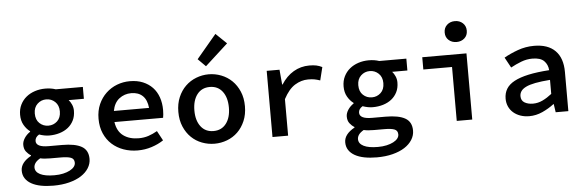

<svg xmlns="http://www.w3.org/2000/svg" viewBox="-58 -999 4316 1419"><g transform="rotate(-5 2100.0 -289.5)"><path d="M286 217Q235 217 194 209Q153 201 123.5 184.5Q94 168 78 143.5Q62 119 62 86Q62 26 140 -17V-21Q120 -33 105 -52.5Q90 -72 90 -103Q90 -127 106 -152Q122 -177 149 -195V-199Q123 -218 104.5 -250Q86 -282 86 -326Q86 -368 102.5 -401Q119 -434 146.5 -456.5Q174 -479 210.5 -491Q247 -503 288 -503Q330 -503 365 -491H566V-403H453Q466 -389 475.5 -367.5Q485 -346 485 -322Q485 -281 469.5 -250Q454 -219 427.5 -198Q401 -177 365 -166Q329 -155 288 -155Q253 -155 213 -169Q183 -151 183 -123Q183 -77 276 -77H376Q472 -77 520.5 -49.5Q569 -22 569 43Q569 79 549 111Q529 143 492.5 166.5Q456 190 403.5 203.5Q351 217 286 217ZM288 -228Q326 -228 353.5 -253.5Q381 -279 381 -326Q381 -371 353.5 -397Q326 -423 288 -423Q250 -423 222.5 -397Q195 -371 195 -326Q195 -279 222.5 -253.5Q250 -228 288 -228ZM300 141Q336 141 365 134.5Q394 128 415 117Q436 106 447 92Q458 78 458 62Q458 33 433.5 23.5Q409 14 359 14H281Q234 14 206 7Q180 22 169 38Q158 54 158 71Q158 104 194.5 122.5Q231 141 300 141Z M930 12Q874 12 825 -5.5Q776 -23 739.5 -56Q703 -89 682 -137Q661 -185 661 -246Q661 -306 682 -353.5Q703 -401 738.5 -434.5Q774 -468 819.5 -485.5Q865 -503 915 -503Q970 -503 1012 -485.5Q1054 -468 1083 -437.5Q1112 -407 1127 -364Q1142 -321 1142 -270Q1142 -253 1140.5 -237.5Q1139 -222 1137 -212H776Q786 -143 831 -110Q876 -77 945 -77Q984 -77 1017 -88Q1050 -99 1083 -118L1122 -46Q1083 -20 1033.5 -4Q984 12 930 12ZM918 -414Q867 -414 828.5 -384Q790 -354 779 -294H1040Q1034 -354 1002.5 -384Q971 -414 918 -414Z M1500 12Q1452 12 1407 -5Q1362 -22 1328 -55Q1294 -88 1273.5 -136Q1253 -184 1253 -245Q1253 -306 1273.5 -354Q1294 -402 1328 -435Q1362 -468 1407 -485.5Q1452 -503 1500 -503Q1548 -503 1593 -485.5Q1638 -468 1672 -435Q1706 -402 1726.5 -354Q1747 -306 1747 -245Q1747 -184 1726.5 -136Q1706 -88 1672 -55Q1638 -22 1593 -5Q1548 12 1500 12ZM1500 -82Q1560 -82 1594 -126.5Q1628 -171 1628 -245Q1628 -320 1594 -364.5Q1560 -409 1500 -409Q1440 -409 1406 -364.5Q1372 -320 1372 -245Q1372 -171 1406 -126.5Q1440 -82 1500 -82ZM1486 -564 1429 -621 1576 -796 1656 -719Z M1930 0V-491H2025L2035 -380H2038Q2076 -440 2129.5 -471.5Q2183 -503 2247 -503Q2277 -503 2298.5 -498.5Q2320 -494 2342 -483L2318 -386Q2294 -394 2275.5 -397.5Q2257 -401 2229 -401Q2178 -401 2131 -372Q2084 -343 2046 -271V0Z M2686 217Q2635 217 2594 209Q2553 201 2523.5 184.5Q2494 168 2478 143.5Q2462 119 2462 86Q2462 26 2540 -17V-21Q2520 -33 2505 -52.5Q2490 -72 2490 -103Q2490 -127 2506 -152Q2522 -177 2549 -195V-199Q2523 -218 2504.5 -250Q2486 -282 2486 -326Q2486 -368 2502.5 -401Q2519 -434 2546.5 -456.5Q2574 -479 2610.5 -491Q2647 -503 2688 -503Q2730 -503 2765 -491H2966V-403H2853Q2866 -389 2875.5 -367.5Q2885 -346 2885 -322Q2885 -281 2869.5 -250Q2854 -219 2827.5 -198Q2801 -177 2765 -166Q2729 -155 2688 -155Q2653 -155 2613 -169Q2583 -151 2583 -123Q2583 -77 2676 -77H2776Q2872 -77 2920.5 -49.5Q2969 -22 2969 43Q2969 79 2949 111Q2929 143 2892.5 166.5Q2856 190 2803.5 203.5Q2751 217 2686 217ZM2688 -228Q2726 -228 2753.5 -253.5Q2781 -279 2781 -326Q2781 -371 2753.5 -397Q2726 -423 2688 -423Q2650 -423 2622.5 -397Q2595 -371 2595 -326Q2595 -279 2622.5 -253.5Q2650 -228 2688 -228ZM2700 141Q2736 141 2765 134.5Q2794 128 2815 117Q2836 106 2847 92Q2858 78 2858 62Q2858 33 2833.5 23.5Q2809 14 2759 14H2681Q2634 14 2606 7Q2580 22 2569 38Q2558 54 2558 71Q2558 104 2594.5 122.5Q2631 141 2700 141Z M3297 0V-400H3084V-491H3412V0ZM3347 -581Q3312 -581 3288.5 -602Q3265 -623 3265 -658Q3265 -693 3288.5 -714.5Q3312 -736 3347 -736Q3382 -736 3405.5 -714.5Q3429 -693 3429 -658Q3429 -623 3405.5 -602Q3382 -581 3347 -581Z M3835 12Q3799 12 3769 1.5Q3739 -9 3717 -28Q3695 -47 3683 -73.5Q3671 -100 3671 -132Q3671 -173 3690 -204.5Q3709 -236 3750 -258Q3791 -280 3855 -294Q3919 -308 4010 -314Q4007 -356 3980 -383Q3953 -410 3893 -410Q3851 -410 3810.5 -394.5Q3770 -379 3732 -358L3690 -435Q3735 -461 3793 -482Q3851 -503 3914 -503Q4017 -503 4071 -448.5Q4125 -394 4125 -291V0H4031L4022 -61H4019Q3980 -31 3932.5 -9.5Q3885 12 3835 12ZM3870 -78Q3907 -78 3941.5 -94.5Q3976 -111 4010 -138V-242Q3944 -237 3900 -228.5Q3856 -220 3830 -207Q3804 -194 3793 -177.5Q3782 -161 3782 -141Q3782 -108 3807.5 -93Q3833 -78 3870 -78Z"/></g></svg>

Font: Source Code Pro Semibold
Style: Regular
Weight: 600
Monospace: yes
Designer: Paul D. Hunt, Teo Tuominen
Foundry: Adobe Systems Incorporated
Version: Version 2.030;PS 1.000;hotconv 16.6.51;makeotf.lib2.5.65220